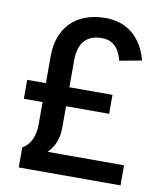

<svg xmlns="http://www.w3.org/2000/svg" viewBox="-81 -773 703 838"><g transform="rotate(10 271.0 -354.0)"><path d="M59 -89V0H510V-89H171C197 -114 216 -150 216 -205V-299H407V-383H216V-503C216 -580 252 -617 313 -619C360 -621 394 -598 410 -535L508 -553C482 -652 415 -712 309 -708C188 -704 112 -629 112 -502V-383H29V-299H112V-202C112 -149 95 -109 59 -89Z"/></g></svg>

Font: Vanilla Cream DemiBold
Style: Regular
Weight: 600
Designer: Jeremy Tribby, Jinavaṁso
Foundry: Tribby Type
Version: Version 1.422;Glyphs 3.1.2 (3151)